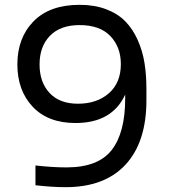

<svg xmlns="http://www.w3.org/2000/svg" viewBox="-20 -770 699 796"><path d="M310 -750Q372 -750 420.5 -731.5Q469 -713 500 -681Q531 -649 551 -604Q571 -559 579 -509.5Q587 -460 587 -402V-354Q587 -181 500.5 -87.5Q414 6 252 6Q196 6 127 -2V-84Q197 -76 256 -76Q387 -76 443 -148Q499 -220 499 -361V-378Q445 -260 293 -260Q179 -260 115.5 -327.5Q52 -395 52 -503Q52 -613 119 -681.5Q186 -750 310 -750ZM310 -666Q230 -666 187 -621.5Q144 -577 144 -503Q144 -429 185.5 -384.5Q227 -340 303 -340Q382 -340 431.5 -383.5Q481 -427 481 -504Q481 -575 437.5 -620.5Q394 -666 310 -666Z"/></svg>

Font: Sora
Style: Regular
Weight: 400
Designer: Jonathan Barnbrook, Julián Moncada
Foundry: Barnbrook Fonts
Version: Version 2.000